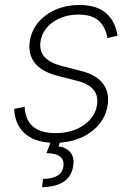

<svg xmlns="http://www.w3.org/2000/svg" viewBox="-20 -574 543 787"><path d="M462 -427.9 420.5 -418Q412.6 -463.4 384.9 -488.8Q357.2 -514.2 302.2 -514.2Q241.1 -514.2 197.6 -483.7Q154.1 -453.1 146.3 -404.8Q133.9 -329.2 233.3 -303.6L314.3 -282.7Q376.1 -266.7 402.9 -230.1Q429.7 -193.5 420.8 -140.6Q413.4 -95.5 383.5 -61.3Q353.7 -27 307.5 -7.8Q261.4 11.4 204.5 11.4Q127.5 11.4 84.3 -24.7Q41.2 -60.7 38 -127.8L81 -136.4Q85.9 -28.4 207.7 -28.4Q275.6 -28.4 322.6 -60.7Q369.7 -93 377.5 -143.1Q389.9 -219.1 296.9 -242.5L214.1 -263.8Q149.5 -280.5 121.6 -317.3Q93.8 -354 102.6 -407.3Q110.1 -451 138.3 -483.8Q166.5 -516.7 209.9 -535.2Q253.2 -553.6 305.4 -553.6Q375.4 -553.6 413.7 -521Q452.1 -488.3 462 -427.9ZM191.8 -2.8H230.1L219.8 25.6Q252.8 30.9 269.4 51.7Q285.9 72.4 279.8 108.3Q266 191.1 152.3 193.2L156.6 159.4Q231.5 158.4 239.7 109.4Q247.9 54.7 170.5 53.6Z"/></svg>

Font: Inter Extra Light  BETA
Style: Italic
Weight: 200
Italic angle: 9.39999°
Designer: Rasmus Andersson
Foundry: rsms
Version: Version 3.011;git-f93a4a705